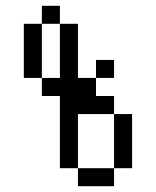

<svg xmlns="http://www.w3.org/2000/svg" viewBox="-20 -645 540 665"><path d="M375 -375V-437.5H312.5V-375H250V-562.5H187.5V-375H125V-312.5H187.5Q187.5 -312.5 187.5 -62.5H250V0H375V-62.5H250V-250H375V-62.5H437.5V-250H375V-312.5H312.5V-375ZM125 -375V-562.5H62.5V-375ZM125 -562.5H187.5V-625H125Z"/></svg>

Font: Unifont
Style: Regular
Weight: 500
Version: Version 15.1.04